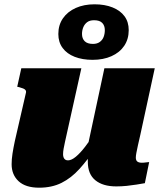

<svg xmlns="http://www.w3.org/2000/svg" viewBox="-20 -860 746 892"><path d="M282 -201Q278 -183 275.5 -169Q273 -155 273 -143Q273 -135 275.5 -128.5Q278 -122 283 -118.5Q288 -115 296 -115Q312 -115 332.5 -132Q353 -149 376 -179Q399 -209 424 -247V-172Q387 -117 349 -75Q311 -33 266 -10.5Q221 12 162 12Q99 12 66.5 -18Q34 -48 34 -97Q34 -120 38 -146Q42 -172 49 -205L101 -431Q102 -437 98.5 -441.5Q95 -446 87.5 -449Q80 -452 69 -455L60 -457L79 -543H358ZM632 -234Q625 -204 620.5 -183.5Q616 -163 613.5 -149.5Q611 -136 611 -128Q611 -115 618 -109.5Q625 -104 639 -104Q649 -104 658 -105.5Q667 -107 673 -107L653 -9Q636 -6 614.5 -2.5Q593 1 569 3.5Q545 6 520 6Q458 6 423 -22.5Q388 -51 388 -108Q388 -112 388 -117Q388 -122 388 -129Q388 -136 388 -145L377 -132L465 -543H699ZM417 -766Q397 -766 385 -757Q373 -748 367 -733.5Q361 -719 361 -702Q361 -681 373.5 -668.5Q386 -656 412 -656Q431 -656 443.5 -665Q456 -674 461.5 -688.5Q467 -703 467 -720Q467 -741 455 -753.5Q443 -766 417 -766ZM578 -720Q578 -678 557 -647Q536 -616 498 -599Q460 -582 410 -582Q363 -582 327 -596Q291 -610 271 -637Q251 -664 251 -702Q251 -744 272.5 -775Q294 -806 332 -823Q370 -840 419 -840Q467 -840 503 -825.5Q539 -811 558.5 -784.5Q578 -758 578 -720Z"/></svg>

Font: Roboto Serif 20pt Black
Style: Italic
Weight: 900
Italic angle: -10°
Version: Version 1.008